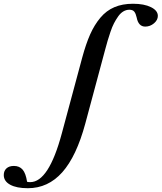

<svg xmlns="http://www.w3.org/2000/svg" viewBox="-292 -745 857 1018"><path d="M-144.5 252.9Q-204.1 252.9 -238 234.4Q-272 215.8 -272 183.1Q-272 161.1 -257.8 147.9Q-243.7 134.8 -218.3 134.8Q-189 134.8 -172.1 154.3Q-155.3 173.8 -148.4 218.8Q-142.1 220.7 -131.8 220.7Q-33.7 220.7 35.6 -37.1L144 -439.9Q163.6 -512.2 186 -562.7Q208.5 -613.3 240.2 -651.1Q272 -689 314.7 -707Q357.4 -725.1 413.1 -725.1Q472.2 -725.1 508.5 -707Q544.9 -689 544.9 -660.6Q544.9 -638.7 524.4 -621.3Q503.9 -604 478 -604Q441.9 -604 432.6 -652.3Q428.2 -672.4 420.2 -682.9Q412.1 -693.4 394 -693.4Q377 -693.4 361.8 -684.3Q346.7 -675.3 334.2 -657.5Q321.8 -639.6 312.3 -621.3Q302.7 -603 293.5 -575.4Q284.2 -547.9 278.8 -529.5Q273.4 -511.2 266.1 -483.9L160.2 -89.8Q113.3 84 38.1 168.5Q-37.1 252.9 -144.5 252.9Z"/></svg>

Font: Elstob 14pt
Style: Bold Italic
Weight: 700
Italic angle: -20°
Designer: Peter S. Baker
Version: Version 1.015